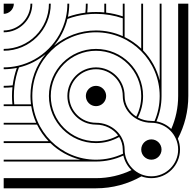

<svg xmlns="http://www.w3.org/2000/svg" viewBox="-20 -1020 1040 1040"><path d="M55 -1000H0V-945C30 -945 55 -970 55 -1000ZM1000 -1000H955H950H945V-500C945 -436.5 931.7 -376.1 907.7 -321.4C886 -342.4 858.3 -357.1 827.4 -362.6C845.2 -404.9 855 -451.3 855 -500V-1000H845V-584C829.9 -646.3 798.2 -702.3 755 -746.9V-1000H745V-756.8C718.6 -782.1 688.2 -803.3 655 -819.4V-1000H645V-931.4C616.2 -941.1 586.1 -948 555 -951.7V-1000H545V-952.8C530.2 -954.3 515.2 -955 500 -955C483.1 -955 468 -954.2 452.6 -952.6C454.2 -968.2 455 -984 455 -1000H445C445 -983.6 444.1 -967.3 442.4 -951.4C409.7 -947.2 378 -939.6 347.9 -928.9C353.4 -956 355 -978.3 355 -1000H345C345 -976.7 343.1 -952.6 336.2 -922.2C306.3 -794.3 205.8 -693.3 77.8 -663.8C52.8 -658 26.8 -655 0 -655V-645C24.3 -645 48.1 -647.5 71.1 -652.1C60.4 -622 52.8 -590.3 48.6 -557.6C32.7 -555.9 16.4 -555 0 -555V-545C16 -545 31.9 -545.8 47.4 -547.4C45.8 -531.9 45 -516 45 -500C45 -484.8 45.7 -469.8 47.2 -455H0V-445H149.2C154.2 -413.4 163.2 -383.2 175.9 -355H0V-345H180.6C196.7 -311.8 217.9 -281.4 243.2 -255H0V-245H253.1C297.7 -201.8 353.7 -170.1 416 -155H0V-145H500C553 -145 603.3 -156.6 648.4 -177.5C655 -146.9 670.6 -119.6 692.3 -98.6C634.1 -70.7 568.8 -55 500 -55H0V-50V-45V0H500C589.4 0 673.4 -23.5 746 -64.7C762.8 -58.4 781 -55 800 -55C885.6 -55 955 -124.4 955 -210C955 -230.8 950.9 -250.7 943.4 -268.9C979.6 -338 1000 -416.6 1000 -500ZM845 -500C845 -451.7 835.1 -405.8 817.2 -364.1C811.5 -364.7 805.8 -365 800 -365C773.3 -365 748.3 -371.7 726.8 -383.4C744.8 -418.4 755 -458 755 -500C755 -640.8 640.8 -755 500 -755C359.2 -755 245 -640.8 245 -500C245 -359.2 359.2 -245 500 -245C545.5 -245 588.3 -257 625.3 -277.9C637.8 -257.9 645 -234.7 645 -210C645 -202.4 645.5 -194.9 646.6 -187.6C602.1 -166.7 552.4 -155 500 -155C309.6 -155 155 -309.6 155 -500C155 -695.4 313.5 -845 500 -845C690.4 -845 845 -690.4 845 -500ZM945 -210C945 -130 880 -65 800 -65C720 -65 655 -130 655 -210C655 -290.3 585.3 -355 500 -355C420 -355 355 -420 355 -500C355 -580 420 -645 500 -645C580 -645 645 -580 645 -500C645 -419.7 714.7 -355 800 -355C880 -355 945 -290 945 -210ZM745 -500C745 -459.9 735.3 -422 718.2 -388.5C680 -412.9 655 -453.8 655 -500C655 -585.6 585.6 -655 500 -655C414.4 -655 345 -585.6 345 -500C345 -414.4 414.4 -345 500 -345C549.8 -345 593.6 -321.6 619.7 -286.2C584.3 -266.3 543.5 -255 500 -255C364.8 -255 255 -364.8 255 -500C255 -635.2 364.8 -745 500 -745C635.2 -745 745 -635.2 745 -500ZM155 -1000H145C145 -920 80 -855 0 -855V-845C85.6 -845 155 -914.4 155 -1000ZM255 -1000H245C245 -864.8 135.2 -755 0 -755V-745C140.8 -745 255 -859.2 255 -1000ZM555 -500C555 -530.4 530.4 -555 500 -555C469.6 -555 445 -530.4 445 -500C445 -469.6 469.6 -445 500 -445C530.4 -445 555 -469.6 555 -500ZM226.6 -726.9C175.9 -666 145 -587.5 145 -500C145 -484.8 146 -469.7 147.8 -455H57.2C55.8 -469.8 55 -484.8 55 -500C55 -517.8 56 -535.3 58.1 -552.5C62.3 -588 70.6 -622.2 82.7 -654.7C136.5 -667.5 185.4 -692.6 226.6 -726.9ZM645 -920.8V-824.1C600.7 -844 551.6 -855 500 -855C414.5 -855 334.7 -824.4 272.4 -772.7C306.9 -814 332.2 -863.3 345.3 -917.3C377.8 -929.4 412 -937.7 447.5 -941.9C464.7 -944 481.2 -945 500 -945C550.8 -945 599.5 -936.5 645 -920.8ZM855 -210C855 -240.4 830.4 -265 800 -265C769.6 -265 745 -240.4 745 -210C745 -179.6 769.6 -155 800 -155C830.4 -155 855 -179.6 855 -210Z"/></svg>

Font: GlukFramesM7
Style: Medium
Weight: 500
Monospace: yes
Designer: gluk
Foundry: gluk
Version: Version 1.01